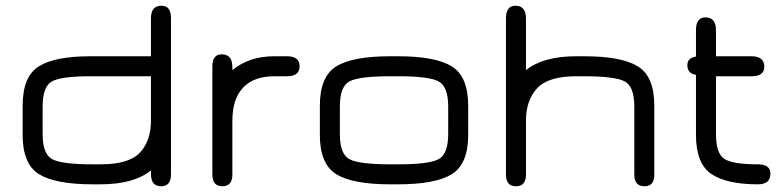

<svg xmlns="http://www.w3.org/2000/svg" viewBox="-20 -648 2753 675"><path d="M129.9 -176.8V-273.4C129.9 -320.3 140.8 -349.8 162.6 -361.8C184.4 -373.9 229.5 -379.9 297.9 -379.9H510.7V-223.6C510.7 -176.8 497.9 -139.5 472.2 -111.8C446.5 -84.1 400.4 -70.3 334 -70.3H305.7C233.4 -70.3 186 -76.3 163.6 -88.4C141.1 -100.4 129.9 -129.9 129.9 -176.8ZM59.6 -276.4V-173.8C59.6 -105.5 78.8 -59.4 117.2 -35.6C155.6 -11.9 218.4 0 305.7 0H334C411.5 0 470.4 -16.3 510.7 -48.8V-37.1C510.7 -7.8 522.5 6.8 545.9 6.8C569.3 6.8 581.1 -6.8 581.1 -34.2V-584C581.1 -613.3 570 -627.9 547.9 -627.9C523.1 -627.9 510.7 -613.3 510.7 -584V-450.2H297.9C214.5 -450.2 154 -438.3 116.2 -414.6C78.5 -390.8 59.6 -344.7 59.6 -276.4Z M944.3 -379.9H989.3C1018.6 -379.9 1033.2 -391.6 1033.2 -415C1033.2 -438.5 1018.6 -450.2 989.3 -450.2H944.3C885.1 -450.2 835.9 -433.9 796.9 -401.4V-412.1C796.9 -442.1 784.5 -457 759.8 -457C737.6 -457 726.6 -443 726.6 -415V-34.2C726.6 -6.8 738.3 6.8 761.7 6.8C785.2 6.8 796.9 -6.8 796.9 -34.2V-223.6C796.9 -274.4 809.4 -313.2 834.5 -339.8C859.5 -366.5 896.2 -379.9 944.3 -379.9Z M1379.9 0C1467.1 0 1529.9 -11.9 1568.4 -35.6C1606.8 -59.4 1626 -105.5 1626 -173.8V-276.4C1626 -344.7 1606.8 -390.8 1568.4 -414.6C1529.9 -438.3 1467.1 -450.2 1379.9 -450.2H1351.6C1263.7 -450.2 1200.5 -438.3 1162.1 -414.6C1123.7 -390.8 1104.5 -344.7 1104.5 -276.4V-173.8C1104.5 -105.5 1123.7 -59.4 1162.1 -35.6C1200.5 -11.9 1263.7 0 1351.6 0ZM1351.6 -70.3C1278.6 -70.3 1231 -76.3 1208.5 -88.4C1186 -100.4 1174.8 -129.9 1174.8 -176.8V-273.4C1174.8 -320.3 1186 -349.8 1208.5 -361.8C1231 -373.9 1278.6 -379.9 1351.6 -379.9H1379.9C1452.1 -379.9 1499.5 -373.9 1522 -361.8C1544.4 -349.8 1555.7 -320.3 1555.7 -273.4V-176.8C1555.7 -129.9 1544.4 -100.4 1522 -88.4C1499.5 -76.3 1452.1 -70.3 1379.9 -70.3Z M2005.9 -379.9H2034.2C2106.4 -379.9 2153.8 -373.9 2176.3 -361.8C2198.7 -349.8 2210 -320.3 2210 -273.4V-34.2C2210 -6.8 2222 6.8 2246.1 6.8C2268.9 6.8 2280.3 -6.8 2280.3 -34.2V-276.4C2280.3 -344.7 2261.1 -390.8 2222.7 -414.6C2184.2 -438.3 2121.4 -450.2 2034.2 -450.2H2005.9C1928.4 -450.2 1869.5 -433.9 1829.1 -401.4V-583C1829.1 -613 1816.7 -627.9 1792 -627.9C1769.9 -627.9 1758.8 -613 1758.8 -583V-34.2C1758.8 -6.8 1770.5 6.8 1793.9 6.8C1817.4 6.8 1829.1 -6.8 1829.1 -34.2V-223.6C1829.1 -271.2 1842.1 -309.1 1868.2 -337.4C1894.2 -365.7 1940.1 -379.9 2005.9 -379.9Z M2497.1 -176.8V-379.9H2622.1C2652 -379.9 2667 -391 2667 -413.1C2667 -437.8 2652 -450.2 2622.1 -450.2H2497.1V-542C2497.1 -571.9 2484.7 -586.9 2460 -586.9C2437.8 -586.9 2426.8 -571.9 2426.8 -542V-449.2C2406.6 -446 2396.5 -435.9 2396.5 -418.9C2396.5 -399.4 2406.6 -388 2426.8 -384.8V-173.8C2426.8 -106.8 2444.7 -61 2480.5 -36.6C2516.3 -12.2 2571 0 2644.5 0C2673.8 0 2688.5 -12.4 2688.5 -37.1C2688.5 -59.2 2673.8 -70.3 2644.5 -70.3C2586.6 -70.3 2547.5 -76.5 2527.3 -88.9C2507.2 -101.2 2497.1 -130.5 2497.1 -176.8Z"/></svg>

Font: Jura
Style: DemiBold
Weight: 600
Version: Version 2.5.1